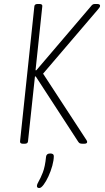

<svg xmlns="http://www.w3.org/2000/svg" viewBox="-20 -722 530 967"><path d="M96 2Q80 2 81 -10L153 -690Q154 -702 170 -702H178Q195 -702 193 -690L159 -368H163L436 -688Q442 -696 446.5 -699Q451 -702 459 -702H468Q485 -702 484 -692Q484 -686 473 -674L197 -351L408 -28Q412 -22 415.5 -16.5Q419 -11 419 -7Q419 2 403 2H399Q387 2 382.5 0Q378 -2 374 -8L160 -337H156L121 -10Q120 2 104 2ZM178 225Q166 225 166 215Q166 206 175 191Q184 176 195.5 147Q207 118 212 67Q214 51 233 51Q251 51 251 64Q251 85 243.5 112.5Q236 140 224 166Q212 192 199.5 208.5Q187 225 178 225Z"/></svg>

Font: Asap Condensed Condensed Thin
Style: Italic
Weight: 100
Width: 3
Italic angle: -6°
Designer: Pablo Cosgaya
Foundry: Omnibus-Type
Version: Version 3.001; ttfautohint (v1.8.4.7-5d5b)